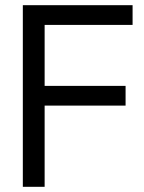

<svg xmlns="http://www.w3.org/2000/svg" viewBox="-20 -720 556 740"><path d="M68 0V-700H491V-624H152V-389H464V-313H152V0Z"/></svg>

Font: Space Grotesk Frontify
Style: Regular
Weight: 400
Designer: Florian Karsten
Version: Version 2.000